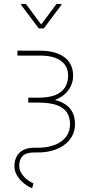

<svg xmlns="http://www.w3.org/2000/svg" viewBox="-20 -791 471 995"><path d="M70.3 -528.3H188Q227.1 -528.3 258.3 -520Q289.6 -511.7 312.3 -495.6Q335 -479.5 346.9 -455.1Q358.9 -430.7 358.9 -398.4Q358.9 -370.1 347.2 -345Q335.4 -319.8 312.7 -300.5Q290 -281.2 256.6 -270.3Q223.1 -259.3 179.7 -259.3H126.5V-284.7H177.7Q233.4 -284.7 267.6 -298.8Q301.8 -313 317.4 -338.9Q333 -364.7 333 -400.4Q333 -422.4 324.5 -441.2Q315.9 -460 298.3 -473.9Q280.8 -487.8 253.4 -495.4Q226.1 -502.9 188 -502.9H70.3ZM126.5 -282.2H179.7Q227.5 -282.2 263.2 -273.4Q298.8 -264.6 322.3 -247.6Q345.7 -230.5 357.2 -205.6Q368.7 -180.7 368.7 -148.4Q368.7 -113.3 353.5 -85.7Q338.4 -58.1 311.8 -39.1Q285.2 -20 250.2 -10.3Q215.3 -0.5 175.8 -1H159.2Q115.2 -1 97.4 17.3Q79.6 35.6 79.6 68.8Q79.6 90.3 92.3 109.1Q105 127.9 122.3 141.1Q139.6 154.3 153.8 159.7L146.5 184.1Q128.9 178.2 107.4 161.9Q85.9 145.5 70.3 121.6Q54.7 97.7 54.7 69.3Q54.7 43.5 65.2 22Q75.7 0.5 98.6 -12.5Q121.6 -25.4 158.7 -25.4H175.8Q213.4 -25.4 244.1 -33.7Q274.9 -42 296.9 -57.6Q318.8 -73.2 330.8 -95.7Q342.8 -118.2 342.8 -146.5Q342.8 -177.2 332 -198.7Q321.3 -220.2 300.3 -233.6Q279.3 -247.1 248.5 -253.2Q217.8 -259.3 177.7 -259.3H126.5ZM114.3 -770.5 193.4 -664.1 272.9 -770.5H297.9V-765.1L207 -644H180.7L89.4 -765.6V-770.5Z"/></svg>

Font: Roboto Condensed Thin
Style: Regular
Weight: 250
Width: 3
Designer: Christian Robertson
Foundry: Google
Version: Version 3.009; 2024